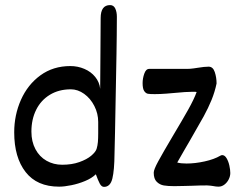

<svg xmlns="http://www.w3.org/2000/svg" viewBox="-20 -731 943 758"><path d="M375.5 -380.4 376.5 -520.5 377.4 -659.7Q377.4 -710.9 414.6 -710.9Q428.7 -710.9 435.1 -697.3Q441.4 -683.6 441.4 -664.6L440.9 -592.3L439.9 -518.6L434.1 -208.5L432.1 -124Q431.6 -59.1 423.6 -26.1Q415.5 6.8 390.6 6.8Q380.9 6.8 374 -5.9Q367.2 -18.6 358.4 -43Q342.3 -27.3 315.9 -16.4Q289.6 -5.4 261.7 0.2Q233.9 5.9 213.4 5.9Q126 5.9 81.1 -51.8Q36.1 -109.4 36.1 -208.5Q36.1 -276.9 62.7 -336.9Q89.4 -397 139.6 -433.6Q189.9 -470.2 257.8 -470.2Q287.1 -470.2 313.2 -459Q339.4 -447.8 356 -427.2Q372.6 -406.7 375.5 -380.4ZM361.3 -143.1Q365.2 -155.8 366.5 -170.4Q367.7 -185.1 367.7 -204.6V-221.7V-249.5Q367.7 -282.7 352.5 -312.5Q337.4 -342.3 312.3 -360.4Q287.1 -378.4 259.8 -378.4Q212.4 -378.4 177 -356.9Q141.6 -335.4 122.8 -297.6Q104 -259.8 104 -211.4Q104 -171.9 119.9 -142.1Q135.7 -112.3 163.6 -96.4Q191.4 -80.6 225.6 -80.6Q263.7 -80.6 293.2 -91.1Q322.8 -101.6 340.1 -116.2Q357.4 -130.9 361.3 -143.1ZM543 -402.8Q543 -421.4 549.6 -440.2Q556.2 -459 568.8 -459H717.3Q730 -459 743.9 -460.9Q757.8 -462.9 760.7 -463.4Q787.1 -467.8 803.7 -467.8Q820.8 -467.8 827.9 -446.5Q835 -425.3 835 -401.4Q828.1 -368.2 815.2 -336.4Q802.2 -304.7 784.2 -271.7Q766.1 -238.8 729 -174.8Q721.7 -162.1 709.5 -141.4Q697.3 -120.6 679.7 -89.4Q693.4 -85.4 716.3 -85.4Q750.5 -85.4 788.1 -93.8Q825.7 -102.1 849.6 -116.2Q851.1 -117.2 853.3 -117.9Q855.5 -118.7 856.9 -118.7Q867.2 -118.7 874.5 -106.4Q881.8 -94.2 885.5 -77.4Q889.2 -60.5 889.2 -47.9Q889.2 -35.6 883.1 -23.2Q877 -10.7 866.2 -2.4Q855.5 5.9 842.8 5.9Q833 5.9 820.8 3.4Q817.9 2.9 810.8 2Q803.7 1 797.4 1Q768.6 1 736.8 2.4Q726.6 2.4 705.6 3.2Q684.6 3.9 668 3.9Q643.1 3.9 627 1.2Q610.8 -1.5 598.9 -13.2Q586.9 -24.9 586.9 -49.3Q586.9 -61.5 605 -94.7Q623 -127.9 662.1 -193.8Q699.2 -255.9 722.7 -297.6Q746.1 -339.4 756.3 -367.7Q754.9 -368.7 741.2 -368.7Q715.3 -368.7 665.5 -363.8Q660.2 -363.3 636.2 -361.3Q612.3 -359.4 590.8 -359.4Q572.3 -359.4 564 -360.8Q555.7 -362.3 549.3 -371.6Q543 -380.9 543 -402.8Z"/></svg>

Font: Dekko
Style: Regular
Weight: 400
Designer: Multiple
Foundry: Sorkin Type
Version: Version 2.001